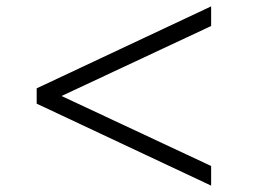

<svg xmlns="http://www.w3.org/2000/svg" viewBox="-20 -717 793 602"><path d="M642 -196.5 173 -416 642 -635.5V-697L95 -440V-392L642 -135Z"/></svg>

Font: Spartan
Style: Regular
Weight: 400
Designer: Matt Bailey, Mirko Velimirovic
Foundry: Matt Bailey
Version: Version 1.003